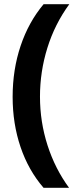

<svg xmlns="http://www.w3.org/2000/svg" viewBox="-20 -734 379 912"><path d="M40 -273.9Q40 -403.3 77.9 -516.1Q115.7 -628.9 187 -713.9H309.1Q240.2 -619.6 205.1 -506.8Q169.9 -394 169.9 -274.9Q169.9 -155.3 205.8 -43.7Q241.7 67.9 308.1 158.2H187Q115.2 75.2 77.6 -35.6Q40 -146.5 40 -273.9Z"/></svg>

Font: Zoram GWebM
Style: Bold
Weight: 700
Foundry: Ascender Corporation
Version: Version 1.000